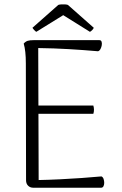

<svg xmlns="http://www.w3.org/2000/svg" viewBox="-20 -879 571 899"><path d="M136 0Q121 0 111.5 -9.5Q102 -19 102 -35L101 -582Q101 -612 98.5 -635Q96 -658 91 -675Q100 -685 110 -688Q120 -691 138 -691H445Q453 -691 455.5 -684Q458 -677 456.5 -667.5Q455 -658 450.5 -649.5Q446 -641 439 -639Q370 -645 301.5 -649Q233 -653 159 -654L161 -36Q210 -37 261.5 -39.5Q313 -42 362 -45.5Q411 -49 455 -53Q462 -50 465 -41Q468 -32 468 -23Q468 -14 464.5 -7Q461 0 453 0ZM149 -346V-385H417Q420 -375 420 -365Q420 -355 417 -346ZM298 -856 419 -749Q418 -745 412 -738.5Q406 -732 401 -730L276 -808L150 -730Q146 -732 140 -738.5Q134 -745 132 -749L253 -856Q259 -858 267.5 -858.5Q276 -859 284 -858.5Q292 -858 298 -856Z"/></svg>

Font: Arima Thin Light
Style: Regular
Weight: 300
Version: Version 1.100